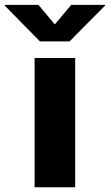

<svg xmlns="http://www.w3.org/2000/svg" viewBox="-90 -786 461 806"><path d="M55.2 0V-542.5H225.6V0ZM71.3 -765.6 140.1 -683.6 209 -765.6H351.1V-762.7L202.1 -612.3H77.6L-70.3 -762.7V-765.6Z"/></svg>

Font: Inter 16pt ExtraBold
Style: Regular
Weight: 800
Version: Version 4.001;git-66647c0bb